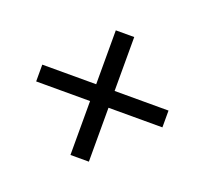

<svg xmlns="http://www.w3.org/2000/svg" viewBox="-88 -663 710 666"><g transform="rotate(20 267.0 -330.0)"><path d="M233 -299H34V-361H233V-560H301V-361H500V-299H301V-100H233Z"/></g></svg>

Font: El Messiri Medium
Style: Regular
Weight: 500
Designer: Mohamed Gaber
Foundry: Kief Type Foundry
Version: Version 2.007